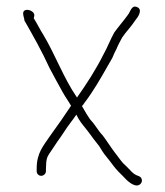

<svg xmlns="http://www.w3.org/2000/svg" viewBox="-20 -531 499 581"><path d="M54 -468.5C54 -468.2 54.3 -467.7 55 -467C80.8 -421.8 106.7 -375.9 130 -325C143.9 -298.4 156.9 -275.2 170 -251.5C178 -237 186.9 -225.2 195 -211C174.1 -179.7 153.5 -149.7 131 -119C111.6 -89.9 91 -68.6 91 -21V-13C91 -5.3 97 1 104.5 1C112 1 119 -5.3 119 -13V-21C119 -25.7 119.3 -32 120 -40C121.7 -57.4 127 -62.6 136 -76L154 -103C161.3 -113 168 -122.7 174 -132C184 -148.3 200.1 -167.7 211 -184C213.7 -179.3 216 -175 218 -171C227.6 -155.4 235.1 -148.2 245 -135L257 -119C264.2 -108.2 272.4 -99.6 280 -89L290 -73C293.3 -67.7 298.3 -61 305 -53C316.6 -39.1 326.7 -23.3 338 -12L353 3C361.8 12.9 385.6 37.8 402 28C413.1 21.4 411.3 5.8 400 2C387.8 -2.1 381.7 -7.1 373 -17L358 -32C346.9 -41.3 337.3 -57.6 327 -70C313 -88.6 304.5 -103 291 -121C277.4 -134.6 267.7 -154.3 254 -168C244.9 -180.7 236.7 -194.7 228 -210C230.7 -212.7 233 -215.7 235 -219C263.2 -255.9 284.7 -294.2 308 -335L320 -356L326 -370L333 -384C335.2 -390.7 346.8 -412.7 350 -418C361 -434.5 378.6 -452.3 389 -469C396.6 -477.7 413.5 -501.7 395 -509.5C377.6 -516.9 375.1 -495.7 367 -486C355.7 -470.1 337.5 -449.1 326 -433C314.5 -413 305.4 -388 294 -368C270.4 -320.7 242.7 -278 213 -236C212.3 -236.7 211.7 -237.7 211 -239C173.7 -292.9 146.2 -367.3 111 -426C100 -443.1 92.6 -459.4 82 -476C82.7 -477.3 83 -478.7 83 -480C90.6 -499 50 -511 50 -490.5C50 -482.4 54 -474.6 54 -468.5Z"/></svg>

Font: HoneyBee
Style: XLit
Weight: 200
Foundry: Cannot Into Space Fonts
Version: Version 0.89